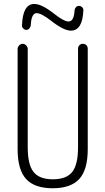

<svg xmlns="http://www.w3.org/2000/svg" viewBox="-20 -955 540 984"><path d="M362.3 -903.3Q363.3 -912.1 369.6 -918.5Q376 -924.8 384.8 -924.8Q393.6 -924.8 400.9 -918Q408.2 -911.1 407.2 -902.3Q403.3 -798.8 343.8 -797.9Q306.6 -797.9 243.2 -847.7Q191.4 -887.7 168 -887.7Q140.6 -887.7 137.7 -825.2Q136.7 -816.4 130.4 -809.1Q124 -801.8 115.2 -801.8Q106.4 -801.8 99.1 -809.1Q91.8 -816.4 92.8 -825.2Q96.7 -935.5 156.2 -934.6Q193.4 -934.6 255.9 -885.7Q307.6 -844.7 332 -844.7Q359.4 -845.7 362.3 -903.3ZM70.3 -190.4V-704.1Q70.3 -713.9 78.1 -722.2Q85.9 -730.5 96.2 -730.5Q106.4 -730.5 114.3 -722.2Q122.1 -713.9 122.1 -704.1V-200.2Q122.1 -111.3 151.9 -73.7Q181.6 -36.1 251 -36.1Q320.3 -36.1 350.1 -73.7Q379.9 -111.3 379.9 -200.2V-705.1Q379.9 -715.8 386.7 -723.1Q393.6 -730.5 404.8 -730.5Q416 -730.5 422.9 -723.1Q429.7 -715.8 429.7 -705.1V-190.4Q429.7 -85 386.2 -37.6Q342.8 9.8 250 9.8Q157.2 9.8 113.8 -37.6Q70.3 -85 70.3 -190.4Z"/></svg>

Font: Rounded Mgen+ 1m light
Style: Regular
Weight: 200
Designer: [Source Han Sans]
Ryoko NISHIZUKA  (kana & ideographs); Paul D. Hunt (Latin, Greek & Cyrillic); Wenlong ZHANG  (bopomofo
Version: Version 1.059.20150602